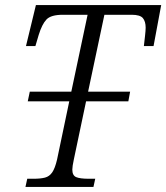

<svg xmlns="http://www.w3.org/2000/svg" viewBox="-20 -734 653 754"><path d="M80 0 87 -32H112Q139 -32 156.5 -36.5Q174 -41 185 -57Q196 -73 204 -107L252 -336H89L97 -374H260L324 -676H227Q180 -676 162.5 -657.5Q145 -639 132 -597L119 -553H82L121 -714H613L583 -553H545Q547 -570 549.5 -592.5Q552 -615 552 -625Q552 -650 541 -663Q530 -676 497 -676H390L326 -374H491L484 -336H318L270 -108Q264 -80 264 -68Q264 -45 279 -38.5Q294 -32 329 -32H354L347 0Z"/></svg>

Font: Noto Serif SemiCondensed Light
Style: Italic
Weight: 300
Width: 4
Italic angle: -12°
Designer: Monotype Design Team
Foundry: Monotype Imaging Inc.
Version: Version 2.013; ttfautohint (v1.8.4.7-5d5b)